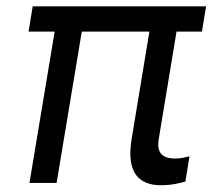

<svg xmlns="http://www.w3.org/2000/svg" viewBox="-20 -565 671 593"><path d="M616.5 -545.5H81L68.2 -467.3H148.8L71 0H154.8L232.6 -467.3H441.4L386.4 -134.9C369.3 -29.8 410.5 7.1 477.3 7.1C511.4 7.1 536.9 0 552.6 -4.3L565.3 -82.4C555.4 -79.5 536.9 -75.3 521.3 -75.3C492.9 -75.3 461.6 -83.8 470.2 -134.9L525.2 -467.3H603.7Z"/></svg>

Font: Margiela Sans
Style: Italic
Weight: 400
Italic angle: -9.39999°
Designer: Stefan Endress, Andreas Faust
Version: Version 1.100;FEAKit 1.0